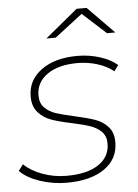

<svg xmlns="http://www.w3.org/2000/svg" viewBox="-57 -761 580 805"><g transform="rotate(-5 232.5 -358.5)"><path d="M-5 -64 15 -90Q45 -61 93 -43.5Q141 -26 194 -26Q280 -26 328 -58Q376 -90 376 -146Q376 -178 357 -196.5Q338 -215 310 -224.5Q282 -234 235 -244Q182 -255 149.5 -266.5Q117 -278 94.5 -303Q72 -328 72 -370Q72 -439 129.5 -481Q187 -523 282 -523Q331 -523 376.5 -508.5Q422 -494 449 -470L431 -445Q403 -468 363 -480.5Q323 -493 279 -493Q199 -493 152 -460Q105 -427 105 -372Q105 -339 124 -320Q143 -301 170.5 -292Q198 -283 248 -272Q302 -260 333.5 -249Q365 -238 387 -214Q409 -190 409 -149Q409 -78 350.5 -37.5Q292 3 192 3Q133 3 78.5 -15.5Q24 -34 -5 -64ZM414 -607 315 -697 198 -607H159L296 -720H338L449 -607Z"/></g></svg>

Font: Montserrat Alternates ExLight
Style: Italic
Weight: 275
Italic angle: -11.3°
Designer: Julieta Ulanovsky
Foundry: Julieta Ulanovsky
Version: Version 7.200